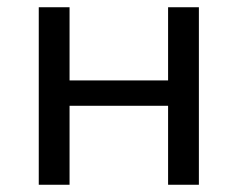

<svg xmlns="http://www.w3.org/2000/svg" viewBox="-20 -510 656 530"><path d="M87 0V-490H172V-288H444V-490H529V0H444V-218H172V0Z"/></svg>

Font: Nunito Sans 10pt
Style: Regular
Weight: 400
Designer: Vernon Adams
Foundry: Vernon Adams
Version: Version 3.101;gftools[0.9.27]